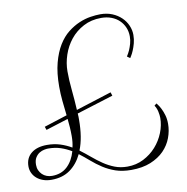

<svg xmlns="http://www.w3.org/2000/svg" viewBox="-87 -821 947 971"><g transform="rotate(-10 386.5 -335.5)"><path d="M116.2 -225.1 234.9 -263.2Q230.5 -300.8 226.8 -337.9Q223.1 -375 223.1 -412.1Q223.1 -482.4 236.8 -533.9Q250.5 -585.4 272.7 -621.6Q294.9 -657.7 323.5 -680.2Q352.1 -702.6 381.8 -715.3Q411.6 -728 440.2 -732.4Q468.8 -736.8 491.2 -736.8Q524.9 -736.8 552 -725.6Q579.1 -714.4 598.4 -695.8Q617.7 -677.2 627.9 -653.6Q638.2 -629.9 638.2 -605Q638.2 -582.5 632.8 -562.5Q627.4 -542.5 620.8 -527.1Q614.3 -511.7 608.4 -502.4Q602.5 -493.2 602.1 -492.2L586.9 -502.9Q595.7 -516.1 603 -532.2Q608.9 -545.9 614 -563.5Q619.1 -581.1 619.1 -601.1Q619.1 -625.5 610.1 -646.7Q601.1 -668 584.7 -683.8Q568.4 -699.7 544.9 -708.7Q521.5 -717.8 492.2 -717.8Q440.9 -717.8 400.9 -696.5Q360.8 -675.3 333.5 -641.4Q306.2 -607.4 292 -565.2Q277.8 -522.9 277.8 -481Q277.8 -435.5 283 -385Q288.1 -334.5 291 -280.8L474.1 -338.9L480 -320.8L292 -262.2Q293 -253.9 293 -245.6Q293 -237.3 293 -229Q293 -184.6 286.9 -146.2Q280.8 -107.9 268.1 -76.2Q294.9 -56.2 320.3 -34.7Q345.7 -13.2 372.3 4.9Q398.9 22.9 428.5 34.4Q458 45.9 493.2 45.9Q538.6 45.9 576.4 26.6Q614.3 7.3 641.6 -23.4Q668.9 -54.2 684.1 -92.3Q699.2 -130.4 699.2 -168Q699.2 -181.6 695.3 -200.2Q691.4 -218.8 681.2 -233.9L692.9 -243.2Q693.4 -242.2 699.7 -234.1Q706.1 -226.1 713.4 -211.7Q720.7 -197.3 726.8 -177.2Q732.9 -157.2 732.9 -131.8Q732.9 -95.7 719.7 -60.3Q706.5 -24.9 679.2 3.2Q651.9 31.2 609.6 48.6Q567.4 65.9 509.8 65.9Q464.4 65.9 429.7 54Q395 42 366.5 23.4Q337.9 4.9 312.7 -17.1Q287.6 -39.1 261.2 -59.1Q237.8 -10.3 199 17.3Q160.2 44.9 104 44.9Q80.6 44.9 61.5 38.3Q42.5 31.7 28.8 20Q15.1 8.3 7.6 -7.6Q0 -23.4 0 -42Q0 -84.5 29.5 -108.6Q59.1 -132.8 110.8 -132.8Q147.9 -132.8 178.7 -122.8Q209.5 -112.8 235.8 -97.2Q242.2 -123 242.2 -155.8Q242.2 -178.7 240.7 -200.4Q239.3 -222.2 236.8 -244.1L122.1 -208ZM109.9 25.9Q157.2 25.9 187.7 -2.4Q218.3 -30.8 231.9 -79.1Q207 -94.2 178.2 -104Q149.4 -113.8 112.8 -113.8Q105.5 -113.8 93 -111.3Q80.6 -108.9 68.6 -101.6Q56.6 -94.2 47.9 -80.3Q39.1 -66.4 39.1 -43Q39.1 -27.3 44.7 -14.9Q50.3 -2.4 59.8 6.8Q69.3 16.1 82.3 21Q95.2 25.9 109.9 25.9Z"/></g></svg>

Font: Clicker Script
Style: Regular
Weight: 400
Designer: Astigmatic (AOETI)
Foundry: Astigmatic (AOETI)
Version: Version 1.000